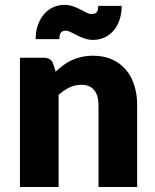

<svg xmlns="http://www.w3.org/2000/svg" viewBox="-20 -750 620 770"><path d="M60 0V-518.5H156Q170.5 -518.5 180.2 -512Q190 -505.5 194 -492.5L203 -462.5Q218 -476.5 234 -488.5Q250 -500.5 268.2 -508.8Q286.5 -517 307.8 -521.8Q329 -526.5 354 -526.5Q396.5 -526.5 429.2 -511.8Q462 -497 484.5 -470.8Q507 -444.5 518.5 -408.2Q530 -372 530 -329.5V0H375V-329.5Q375 -367.5 357.5 -388.8Q340 -410 306 -410Q280.5 -410 258 -399Q235.5 -388 215 -369.5V0ZM347 -693.5Q359 -693.5 366.5 -699.8Q374 -706 374 -726.5H468Q468 -695 459.2 -669.8Q450.5 -644.5 435 -626.8Q419.5 -609 398.5 -599.5Q377.5 -590 353 -590Q334.5 -590 318.5 -595.8Q302.5 -601.5 288.8 -608.5Q275 -615.5 263.8 -621.2Q252.5 -627 244 -627Q232 -627 225 -620.2Q218 -613.5 218 -593H123Q123 -624.5 132 -649.8Q141 -675 156.5 -693Q172 -711 193 -720.8Q214 -730.5 238 -730.5Q256.5 -730.5 272.8 -724.8Q289 -719 302.5 -712Q316 -705 327.2 -699.2Q338.5 -693.5 347 -693.5Z"/></svg>

Font: LatoHex
Style: Regular
Weight: 900
Designer: Lukasz Dziedzic
Foundry: tyPoland Lukasz Dziedzic
Version: Version 1.104; Western+Polish opensource